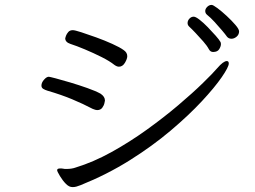

<svg xmlns="http://www.w3.org/2000/svg" viewBox="-20 -783 1040 783"><path d="M955 -655Q955 -642 945 -633.5Q935 -625 924 -625Q913 -625 906 -633Q899 -643 885 -659.5Q871 -676 855 -693.5Q839 -711 824 -723Q817 -729 817 -738Q817 -747 825 -755Q833 -763 843 -763Q849 -763 866.5 -750Q884 -737 904.5 -718Q925 -699 940 -681.5Q955 -664 955 -655ZM881 -603Q881 -594 874 -582.5Q867 -571 849 -571Q838 -571 832 -582Q824 -597 808.5 -614.5Q793 -632 777.5 -648.5Q762 -665 751 -675Q745 -681 745 -689Q745 -699 752.5 -707Q760 -715 770 -715Q778 -715 794 -702.5Q810 -690 827.5 -672Q845 -654 859.5 -637.5Q874 -621 879 -612Q881 -609 881 -603ZM465 -511Q457 -511 447 -518Q427 -534 394 -550.5Q361 -567 326.5 -581.5Q292 -596 267 -604Q246 -611 246 -627Q246 -629 249 -637Q252 -645 258.5 -652.5Q265 -660 277 -660Q285 -660 311.5 -651.5Q338 -643 372.5 -630.5Q407 -618 438 -604Q469 -590 484 -579Q499 -569 499 -554Q499 -543 489.5 -527Q480 -511 465 -511ZM249 -33Q236 -46 224.5 -65Q213 -84 213 -89Q213 -96 225 -96Q228 -96 231 -96Q234 -96 238 -95Q241 -94 244.5 -94Q248 -94 251 -94Q273 -94 289 -100Q361 -122 435 -163Q509 -204 578.5 -254Q648 -304 707 -354Q766 -404 807.5 -444.5Q849 -485 866 -505Q891 -534 905 -534Q913 -534 913 -524Q913 -510 884.5 -468.5Q856 -427 803 -370Q750 -313 675.5 -250Q601 -187 508.5 -129Q416 -71 309 -28Q299 -24 291.5 -22Q284 -20 276 -20Q269 -20 262.5 -23Q256 -26 249 -33ZM390 -401Q408 -389 408 -373Q408 -373 406 -363Q404 -353 397 -343.5Q390 -334 376 -334Q370 -334 358 -339Q318 -360 273.5 -378.5Q229 -397 174 -413Q164 -416 156.5 -420.5Q149 -425 149 -434Q149 -446 159.5 -458Q170 -470 179 -470Q182 -470 207 -463.5Q232 -457 267 -446.5Q302 -436 336 -424Q370 -412 390 -401Z"/></svg>

Font: QiushuiShotai Bright
Style: Regular
Weight: 400
Designer: Christian Thalmann (Catharsis Fonts)
Version: Version 1.250;